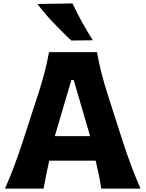

<svg xmlns="http://www.w3.org/2000/svg" viewBox="-20 -1107 859 1127"><path d="M9.3 0Q38.1 -64.5 64.5 -135.5Q90.8 -206.5 111.8 -271L201.2 -545.9Q225.6 -620.1 241.2 -680.2Q256.8 -740.2 267.6 -800.8H549.3Q560.5 -737.8 575.7 -678.2Q590.8 -618.7 614.3 -545.4L702.6 -270.5Q724.1 -204.1 750.5 -134Q776.9 -64 804.7 0H574.2Q568.4 -40 559.8 -81.8Q551.3 -123.5 541.5 -164.1H269Q259.8 -122.6 251.2 -80.8Q242.7 -39.1 235.8 0ZM508.8 -308.1 412.6 -637.2H398.9L301.8 -308.1ZM398.4 -869.1Q343.3 -920.9 292.5 -974.4Q241.7 -1027.8 199.7 -1083.5L405.3 -1086.9Q431.2 -1032.2 460.9 -978.3Q490.7 -924.3 524.9 -870.6Z"/></svg>

Font: Pinar DS4-Bold
Style: Regular
Weight: 700
Designer: Amin Abedi
Version: Version 2.000